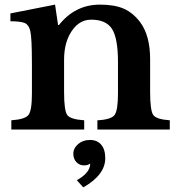

<svg xmlns="http://www.w3.org/2000/svg" viewBox="-20 -560 767 830"><path d="M257 -301V-163Q257 -82 270.5 -63Q284 -44 344 -40V0H29V-40Q88 -44 103 -63Q118 -82 118 -156V-281Q118 -396 111 -426Q105 -452 88 -460Q71 -468 25 -468V-502L218 -540L231 -452H235Q305 -540 412 -540Q475 -540 515 -522.5Q555 -505 586 -464Q629 -406 629 -304V-163Q629 -82 642.5 -63Q656 -44 714 -40V0H401V-40Q460 -43 475 -62.5Q490 -82 490 -156V-292Q490 -394 464.5 -434.5Q439 -475 374 -475Q314 -475 279 -407Q257 -363 257 -301ZM340 250 312 219Q370 187 370 147Q360 155 343 155Q324 155 310.5 141Q297 127 297 105Q297 81 317.5 63Q338 45 369 45Q400 45 417.5 65.5Q435 86 435 124Q435 196 340 250Z"/></svg>

Font: Libre Baskerville
Style: Bold
Weight: 700
Designer: Pablo Impallari, Rodrigo Fuenzalida
Foundry: Pablo Impallari, Rodrigo Fuenzalida
Version: Version 1.000